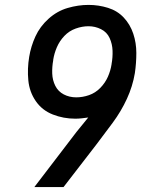

<svg xmlns="http://www.w3.org/2000/svg" viewBox="-20 -763 616 783"><path d="M120 0H239L371 -171Q406 -217 440 -263Q474 -309 497.5 -360Q521 -411 530 -465Q536 -506 536 -547Q536 -588 523.5 -625.5Q511 -663 485 -691Q459 -719 420.5 -731Q382 -743 341 -743Q299 -743 256 -730.5Q213 -718 178 -686.5Q143 -655 124.5 -614.5Q106 -574 99 -531Q91 -483 95.5 -435.5Q100 -388 126 -350.5Q152 -313 195.5 -296Q239 -279 287 -279Q300 -279 313.5 -280.5Q327 -282 341 -284Q341 -284 341 -284Q341 -284 341 -284H340Q340 -284 340 -284Q340 -284 340 -284Q328 -269 316 -254.5Q304 -240 292 -225ZM291 -366Q263 -366 240 -378Q217 -390 205.5 -413Q194 -436 193 -463Q192 -490 197 -517V-519Q201 -545 212 -570.5Q223 -596 242.5 -616.5Q262 -637 288.5 -646.5Q315 -656 341 -656Q368 -656 392 -644Q416 -632 427 -608Q438 -584 439 -556.5Q440 -529 435 -502Q435 -502 435 -502Q435 -502 435 -502V-501Q431 -475 420 -450Q409 -425 389 -404.5Q369 -384 343 -375Q317 -366 291 -366Z"/></svg>

Font: Iosevka Sparkle Medium
Style: Italic
Weight: 500
Italic angle: -9°
Designer: Belleve Invis
Foundry: Belleve Invis
Version: Version 4.5.0; ttfautohint (v1.8.3)